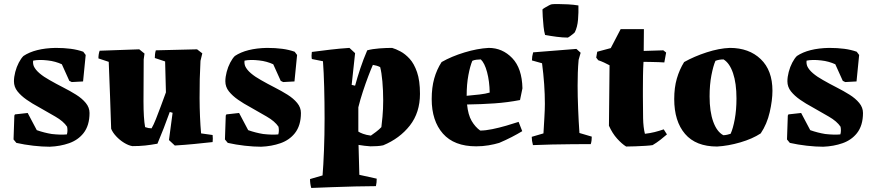

<svg xmlns="http://www.w3.org/2000/svg" viewBox="-20 -713 4320 950"><path d="M226 13Q189 13 145 8Q101 3 61 -6L47 -23L51 -141L54 -147L117 -154L162 -69Q199 -56 236 -50Q280 -45 311 -48Q316 -65 312 -86Q294 -113 254 -136Q214 -159 172 -183Q140 -200 112 -219.5Q84 -239 66.5 -261Q49 -283 49 -311Q49 -332 55.5 -357Q62 -382 73 -403Q84 -424 96 -436Q153 -474 255 -476Q297 -476 330.5 -471.5Q364 -467 392 -457L404 -441L391 -310L335 -307L323 -313L286 -395Q271 -402 253 -407Q235 -412 216 -414Q173 -419 144 -413Q142 -400 147 -386Q155 -368 175.5 -350.5Q196 -333 225 -317Q258 -298 292.5 -280.5Q327 -263 356.5 -244.5Q386 -226 404.5 -203.5Q423 -181 423 -154Q423 -92 393 -54Q366 -20 322 -4.5Q278 11 226 13Z M635 10Q616 7 594 -6.5Q572 -20 554.5 -39Q537 -58 530 -76Q528 -148 524.5 -237Q521 -326 518 -407L467 -424Q467 -445 473 -462L669 -469L695 -448L691 -419Q690 -297 690 -212Q690 -127 698 -84Q715 -78 730 -78Q740 -95 751.5 -124Q763 -153 776 -188Q789 -223 801 -256Q800 -295 799 -332.5Q798 -370 797 -409L746 -426Q746 -435 747 -444.5Q748 -454 751 -464L955 -469L981 -449L972 -412Q967 -324 967.5 -227.5Q968 -131 975 -53L1032 -45Q1033 -36 1033 -27Q1033 -18 1032 -10Q987 -5 940.5 -0.5Q894 4 845 7L816 -20L834 -155L820 -159Q804 -115 790 -78.5Q776 -42 759 -2Q726 4 698 7Q670 10 635 10Z M1272 13Q1235 13 1191 8Q1147 3 1107 -6L1093 -23L1097 -141L1100 -147L1163 -154L1208 -69Q1245 -56 1282 -50Q1326 -45 1357 -48Q1362 -65 1358 -86Q1340 -113 1300 -136Q1260 -159 1218 -183Q1186 -200 1158 -219.5Q1130 -239 1112.5 -261Q1095 -283 1095 -311Q1095 -332 1101.5 -357Q1108 -382 1119 -403Q1130 -424 1142 -436Q1199 -474 1301 -476Q1343 -476 1376.5 -471.5Q1410 -467 1438 -457L1450 -441L1437 -310L1381 -307L1369 -313L1332 -395Q1317 -402 1299 -407Q1281 -412 1262 -414Q1219 -419 1190 -413Q1188 -400 1193 -386Q1201 -368 1221.5 -350.5Q1242 -333 1271 -317Q1304 -298 1338.5 -280.5Q1373 -263 1402.5 -244.5Q1432 -226 1450.5 -203.5Q1469 -181 1469 -154Q1469 -92 1439 -54Q1412 -20 1368 -4.5Q1324 11 1272 13Z M1520 217Q1514 196 1514 173L1576 155Q1580 108 1583 31.5Q1586 -45 1586 -127Q1586 -207 1584 -282.5Q1582 -358 1578 -410L1523 -421Q1520 -437 1523 -456Q1569 -462 1615.5 -467.5Q1662 -473 1709 -476L1737 -450L1720 -293L1737 -289Q1748 -330 1763 -375Q1778 -420 1797 -464Q1823 -471 1857 -473.5Q1891 -476 1920 -476Q1938 -471 1961.5 -458.5Q1985 -446 2007 -422Q2029 -398 2043.5 -356Q2058 -314 2058 -249Q2058 -156 2008 -92Q1958 -28 1876 6Q1862 9 1845.5 10Q1829 11 1813 11Q1783 9 1754 4L1758 152L1844 171Q1844 181 1843 190Q1842 199 1840 208Q1794 208 1737.5 209.5Q1681 211 1624 213Q1567 215 1520 217ZM1815 -42Q1824 -48 1840.5 -60.5Q1857 -73 1867 -84Q1869 -98 1872.5 -135.5Q1876 -173 1876 -216Q1876 -265 1872 -310Q1868 -355 1861 -381Q1845 -389 1825 -392Q1816 -372 1802.5 -336.5Q1789 -301 1775.5 -260Q1762 -219 1753 -182V-62Q1760 -57 1776 -51Q1792 -45 1815 -42Z M2336 11Q2227 11 2171.5 -52Q2116 -115 2116 -223Q2116 -280 2128.5 -324.5Q2141 -369 2165 -406Q2214 -434 2278 -453.5Q2342 -473 2398 -476Q2466 -476 2514.5 -425.5Q2563 -375 2565 -276L2553 -218Q2491 -206 2426.5 -201.5Q2362 -197 2291 -196Q2296 -145 2313.5 -115Q2331 -85 2356 -67Q2382 -67 2416 -74Q2450 -81 2484.5 -91Q2519 -101 2546 -110L2564 -64Q2541 -50 2512 -35Q2483 -20 2450 -6Q2427 1 2397.5 6Q2368 11 2336 11ZM2289 -239Q2323 -242 2353 -245.5Q2383 -249 2403 -255Q2402 -311 2390 -356Q2378 -401 2359 -419Q2349 -419 2337 -417.5Q2325 -416 2317 -412Q2306 -386 2297.5 -341Q2289 -296 2289 -239Z M2617 5Q2611 -17 2611 -36L2669 -53Q2671 -88 2673.5 -130.5Q2676 -173 2676 -199Q2676 -246 2672.5 -296.5Q2669 -347 2662 -400L2612 -414Q2612 -434 2618 -454L2832 -471L2853 -452L2843 -417Q2840 -384 2839 -353Q2838 -322 2838 -289Q2838 -239 2840.5 -175.5Q2843 -112 2847 -55L2908 -37Q2908 -28 2907 -18.5Q2906 -9 2903 0Q2861 0 2811 0.5Q2761 1 2710.5 2Q2660 3 2617 5ZM2677 -540Q2672 -557 2669.5 -581.5Q2667 -606 2665.5 -629.5Q2664 -653 2664 -666Q2666 -669 2676 -675Q2686 -681 2696.5 -686.5Q2707 -692 2711 -692Q2719 -693 2741 -693Q2763 -693 2790.5 -691.5Q2818 -690 2842 -686Q2843 -652 2840 -615.5Q2837 -579 2824 -553Q2824 -552 2816 -545.5Q2808 -539 2799.5 -533Q2791 -527 2790 -527Q2764 -527 2734 -531Q2704 -535 2677 -540Z M3078 12Q3057 -1 3033.5 -27Q3010 -53 2993 -91Q2994 -166 2994.5 -240.5Q2995 -315 2996 -390Q2983 -397 2969 -403.5Q2955 -410 2940 -415L2930 -428L2935 -457L3002 -475L3051 -569H3166L3165 -461L3262 -464L3276 -453L3267 -404Q3259 -405 3239.5 -405.5Q3220 -406 3198.5 -406.5Q3177 -407 3164 -407Q3162 -374 3161.5 -337.5Q3161 -301 3161 -272Q3161 -243 3161 -235Q3161 -174 3162 -128Q3163 -82 3171 -51Q3197 -54 3219 -59.5Q3241 -65 3264 -73L3280 -48Q3269 -38 3248.5 -22Q3228 -6 3209 5Q3198 7 3174 8.5Q3150 10 3123 11Q3096 12 3078 12Z M3528 12Q3423 12 3369.5 -50.5Q3316 -113 3316 -223Q3316 -280 3329 -324.5Q3342 -369 3365 -406Q3415 -434 3476.5 -454Q3538 -474 3591 -476Q3686 -476 3744 -420.5Q3802 -365 3802 -264Q3802 -217 3788.5 -158Q3775 -99 3744 -53Q3703 -26 3643 -8.5Q3583 9 3528 12ZM3559 -44Q3568 -44 3578.5 -46.5Q3589 -49 3595 -51Q3607 -77 3615.5 -123Q3624 -169 3624 -226Q3624 -301 3607 -351Q3590 -401 3560 -419Q3538 -419 3520 -412Q3509 -387 3500 -340.5Q3491 -294 3491 -236Q3491 -161 3509 -111Q3527 -61 3559 -44Z M4053 13Q4016 13 3972 8Q3928 3 3888 -6L3874 -23L3878 -141L3881 -147L3944 -154L3989 -69Q4026 -56 4063 -50Q4107 -45 4138 -48Q4143 -65 4139 -86Q4121 -113 4081 -136Q4041 -159 3999 -183Q3967 -200 3939 -219.5Q3911 -239 3893.5 -261Q3876 -283 3876 -311Q3876 -332 3882.5 -357Q3889 -382 3900 -403Q3911 -424 3923 -436Q3980 -474 4082 -476Q4124 -476 4157.5 -471.5Q4191 -467 4219 -457L4231 -441L4218 -310L4162 -307L4150 -313L4113 -395Q4098 -402 4080 -407Q4062 -412 4043 -414Q4000 -419 3971 -413Q3969 -400 3974 -386Q3982 -368 4002.5 -350.5Q4023 -333 4052 -317Q4085 -298 4119.5 -280.5Q4154 -263 4183.5 -244.5Q4213 -226 4231.5 -203.5Q4250 -181 4250 -154Q4250 -92 4220 -54Q4193 -20 4149 -4.5Q4105 11 4053 13Z"/></svg>

Font: Labrada ExtraBold
Style: Regular
Weight: 800
Designer: Mercedes Jáuregui
Foundry: Omnibus-Type Team
Version: Version 1.000; ttfautohint (v1.8.4.7-5d5b)